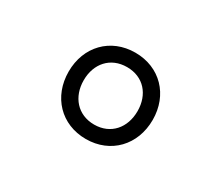

<svg xmlns="http://www.w3.org/2000/svg" viewBox="-72 -936 764 663"><g transform="rotate(30 310.0 -605.0)"><path d="M310 -433C408.5 -433 477.5 -505.5 477.5 -605.5C477.5 -705 408.5 -777 310 -777C211.5 -777 142.5 -705 142.5 -605.5C142.5 -505.5 211.5 -433 310 -433ZM202.5 -605.5C202.5 -671.5 244 -719.5 310 -719.5C376 -719.5 417 -671.5 417 -605.5C417 -539.5 376 -490.5 310 -490.5C244 -490.5 202.5 -539.5 202.5 -605.5Z"/></g></svg>

Font: Monaspace Krypton Light
Style: Regular
Weight: 300
Designer: Riley Cran & the Lettermatic Team
Foundry: Lettermatic
Version: Version 1.101 (Monaspace Krypton)